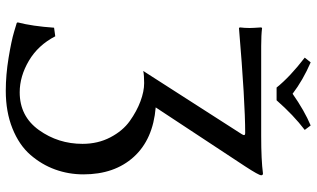

<svg xmlns="http://www.w3.org/2000/svg" viewBox="-230 -622 1069 648"><g transform="rotate(90 304.0 -297.5)"><path d="M275 -697Q239 -742 174 -792L190 -812Q250 -786 296 -751Q353 -791 403 -812L418 -792Q368 -754 318 -697ZM291 170Q372 170 418.5 105Q465 40 465 -42Q465 -94 443 -136Q421 -178 388 -201.5Q355 -225 321.5 -237.5Q288 -250 260 -250Q233 -250 219 -247L432 -579Q440 -591 429 -591Q323 -591 74 -570L72 -573Q74 -589 74 -606Q74 -617 72 -645L74 -648Q98 -645 135 -645H439Q520 -645 565 -651Q571 -651 571 -645Q571 -637 541 -591L342 -289Q450 -280 509 -215Q568 -150 568 -45Q568 5 551.5 50.5Q535 96 502 134Q469 172 413 194.5Q357 217 286 217Q232 217 174.5 207.5Q117 198 87 189L57 180L55 177Q68 127 73 54L102 50Q132 108 184.5 139Q237 170 291 170Z"/></g></svg>

Font: Libertinus Sans
Style: Regular
Weight: 400
Designer: Philipp H. Poll
Foundry: Khaled Hosny
Version: Version 6.1